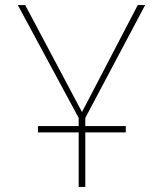

<svg xmlns="http://www.w3.org/2000/svg" viewBox="-20 -734 640 754"><path d="M315 -239H474V-214H315V0H289V-214H129V-239H289V-271L50 -714H79L302 -294L521 -714H550L315 -271Z"/></svg>

Font: Noto Sans Mono UI Thin
Style: Regular
Weight: 250
Monospace: yes
Designer: Monotype Design team
Foundry: Monotype Imaging Inc.
Version: Version 1.000